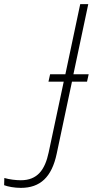

<svg xmlns="http://www.w3.org/2000/svg" viewBox="-187 -734 450 931"><path d="M-86 177C8 177 64 125 88 11L162 -338H235L243 -374H169L241 -714H202L130 -374H56L48 -338H122L49 5C31 90 -6 140 -86 140C-111 140 -142 136 -166 129L-167 164C-149 171 -117 177 -86 177Z"/></svg>

Font: Noto Sans ExtraLight
Style: Italic
Weight: 200
Italic angle: -12°
Designer: Monotype Design Team
Foundry: Monotype Imaging Inc.
Version: Version 2.013